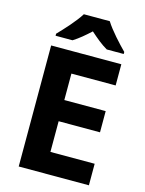

<svg xmlns="http://www.w3.org/2000/svg" viewBox="-136 -1014 824 1094"><g transform="rotate(15 276.0 -467.0)"><path d="M372 -934H219C191 -888 132 -824 95 -786V-774H195C230 -796 259 -821 294 -853C330 -821 362 -794 397 -774H497V-786C461 -822 400 -888 372 -934ZM499 0V-127H238V-308H482V-433H238V-589H499V-714H85V0Z"/></g></svg>

Font: Noto Sans Lao UI
Style: Bold
Weight: 700
Designer: Monotype Design Team
Foundry: Monotype Imaging Inc.
Version: Version 2.000